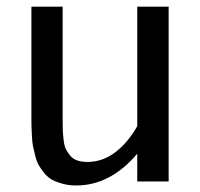

<svg xmlns="http://www.w3.org/2000/svg" viewBox="-20 -550 605 582"><path d="M169.9 -185.1Q169.9 -165 170.4 -153.8Q170.9 -142.6 172.9 -125.2Q174.8 -107.9 179.7 -98.1Q184.6 -88.4 192.6 -78.4Q200.7 -68.4 213.9 -63.7Q227.1 -59.1 245.1 -59.1Q291 -59.1 329.6 -88.6Q368.2 -118.2 396 -167.5V-529.8H491.2V0H396V-84Q314.5 12.2 210.9 12.2Q189 12.2 170.7 7.3Q152.3 2.4 139.2 -4.4Q126 -11.2 115.5 -23.9Q105 -36.6 98.4 -47.6Q91.8 -58.6 87.2 -76.4Q82.5 -94.2 80.1 -106.2Q77.6 -118.2 76.7 -138.2Q75.7 -158.2 75.4 -168.5Q75.2 -178.7 75.2 -198.2Q75.2 -201.7 75.2 -203.1V-529.8H169.9Z"/></svg>

Font: Aurulent Sans
Style: Regular
Weight: 400
Version: Version 2007.05.04